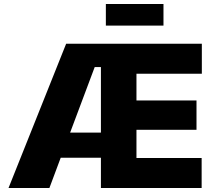

<svg xmlns="http://www.w3.org/2000/svg" viewBox="-20 -948 1082 968"><path d="M22.9 0H229L286.1 -152.8H488.8V0H996.6V-151.4H668V-293.5H970.7V-441.4H668V-576.2H997.6V-727.5H313.5ZM804.2 -927.7H513.7V-818.8H804.2ZM333.5 -279.3 457.5 -609.9H488.8V-279.3Z"/></svg>

Font: Raveo ExtraBold
Style: Regular
Weight: 800
Designer: Jakub Foglar, Rasmus Andersson (Inter)
Foundry: Jakubfoglar.com
Version: Version 1.100;Glyphs 3.2.3 (3260)